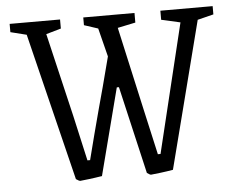

<svg xmlns="http://www.w3.org/2000/svg" viewBox="-47 -654 880 717"><g transform="rotate(-5 393.5 -295.5)"><path d="M210 0 74 -553 14 -568V-599H203V-565L147 -549L221 -235L259 -66H269Q280 -111 293 -159.5Q306 -208 318 -254Q327 -286 340 -335Q353 -384 369 -446L342 -553L290 -570V-599H482V-563L415 -549L485 -235L523 -66H533L650 -549L579 -565V-599H775V-568L715 -553L630 -221L574 -3Q551 1 526.5 4Q502 7 491 8Q487 8 476 0L400 -328H392L308 -3Q285 1 260.5 4Q236 7 225 8Q222 8 210 0Z"/></g></svg>

Font: Grenze Light
Style: Regular
Weight: 300
Designer: Renata Polastri
Foundry: Omnibus-Type
Version: Version 1.002; ttfautohint (v1.8)